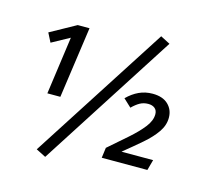

<svg xmlns="http://www.w3.org/2000/svg" viewBox="-116 -879 1146 1085"><g transform="rotate(15 457.0 -336.0)"><path d="M224 -689H293L234 -272H158L205 -610L101 -553L74 -606ZM182 49 696 -750 752 -721 239 78ZM734 -424Q793 -424 825 -393.5Q857 -363 857 -316Q857 -272 829 -231.5Q801 -191 753.5 -150Q706 -109 648 -62H833L816 0H549L557 -60Q617 -112 667 -156Q717 -200 747.5 -239Q778 -278 778 -315Q778 -338 763.5 -350Q749 -362 725 -362Q698 -362 676.5 -350Q655 -338 632 -315L586 -358Q618 -390 654.5 -407Q691 -424 734 -424Z"/></g></svg>

Font: Fira Sans Variable
Style: Italic
Weight: 397
Italic angle: -8°
Designer: Carrois Corporate & Edenspiekermann AG
Foundry: Carrois Corporate GbR & Edenspiekermann AG
Version: Version 4.202